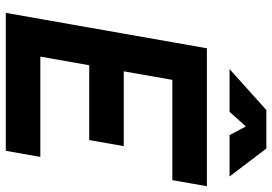

<svg xmlns="http://www.w3.org/2000/svg" viewBox="-158 -780 938 662"><g transform="rotate(90 311.0 -449.0)"><path d="M24.4 0 146.5 -693.4H276.4L154.3 0ZM24.4 0 45.9 -119.1H521L500 0ZM75.2 -287.6 96.2 -406.7H483.9L462.9 -287.6ZM125.5 -574.2 146.5 -693.4H622.1L601.1 -574.2ZM218.3 -771.5 359.4 -898.4H492.2L588.4 -771.5H445.8L409.7 -839.4H426.3L365.7 -771.5Z"/></g></svg>

Font: Cascadia Code PL
Style: Italic
Weight: 400
Italic angle: -10°
Monospace: yes
Designer: Aaron Bell
Foundry: Saja Typeworks
Version: Version 2404.023